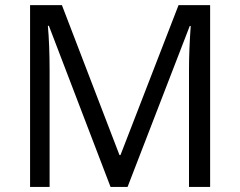

<svg xmlns="http://www.w3.org/2000/svg" viewBox="-20 -734 943 754"><path d="M414.1 0 171.9 -632.8H168Q174.8 -557.6 174.8 -454.1V0H98.1V-713.9H223.1L449.2 -125H453.1L681.2 -713.9H805.2V0H722.2V-460Q722.2 -539.1 729 -631.8H725.1L481 0Z"/></svg>

Font: f0_57812 
Style: Regular
Weight: 400
Foundry: Ascender Corporation
Version: Version 1.10